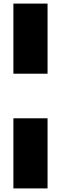

<svg xmlns="http://www.w3.org/2000/svg" viewBox="-20 -828 339 1068"><path d="M54.5 -418V-808H244.5V-418ZM54.5 220V-170H244.5V220Z"/></svg>

Font: Encode Sans Condensed Thin Black
Style: Regular
Weight: 900
Version: Version 3.002